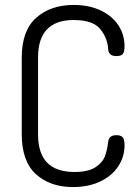

<svg xmlns="http://www.w3.org/2000/svg" viewBox="-20 -751 563 777"><path d="M278 -670Q207 -670 170.5 -632.5Q134 -595 134 -518V-208Q134 -130 171 -92.5Q208 -55 282 -55Q337 -55 366 -74Q395 -93 404.5 -118.5Q414 -144 418 -178Q421 -204 451 -204Q469 -204 476.5 -195.5Q484 -187 484 -163Q484 -117 459 -78.5Q434 -40 386.5 -17Q339 6 275 6Q183 6 125.5 -46Q68 -98 68 -208V-518Q68 -627 126.5 -679Q185 -731 278 -731Q341 -731 388 -708.5Q435 -686 459.5 -648Q484 -610 484 -564Q484 -540 476.5 -532Q469 -524 451 -524Q435 -524 427 -531Q419 -538 418 -549Q416 -596 386 -633Q356 -670 278 -670Z"/></svg>

Font: Dosis
Style: Regular
Weight: 400
Designer: Edgar Tolentino, Pablo Impallari, Igino Marini
Foundry: Edgar Tolentino, Pablo Impallari, Igino Marini
Version: Version 1.007;Glyphs 3.1.1 (3134)